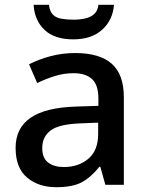

<svg xmlns="http://www.w3.org/2000/svg" viewBox="-20 -770 615 800"><path d="M293 -549Q395 -549 445.5 -504.5Q496 -460 496 -365V0H419L398 -75H394Q359 -31 320.5 -10.5Q282 10 214 10Q141 10 93 -30Q45 -70 45 -154Q45 -236 107 -279Q169 -322 297 -326L390 -329V-358Q390 -417 363 -441Q336 -465 287 -465Q246 -465 208 -453Q170 -441 135 -424L101 -502Q139 -522 189 -535.5Q239 -549 293 -549ZM317 -256Q226 -253 191 -226.5Q156 -200 156 -153Q156 -111 181 -92.5Q206 -74 246 -74Q307 -74 348 -108.5Q389 -143 389 -212V-259ZM455 -750Q450 -686 405.5 -646Q361 -606 285 -606Q207 -606 165.5 -645.5Q124 -685 120 -750H184Q187 -723 200 -709.5Q213 -696 235.5 -692Q258 -688 287 -688Q312 -688 334.5 -693Q357 -698 372 -711Q387 -724 390 -750Z"/></svg>

Font: Noto Sans Javanese Medium
Style: Regular
Weight: 500
Version: Version 2.004